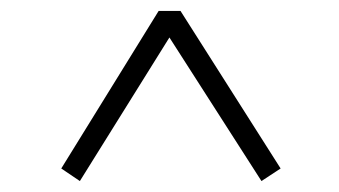

<svg xmlns="http://www.w3.org/2000/svg" viewBox="-20 -555 620 351"><path d="M92 -247 270 -535H310L493 -247L458 -224L274 -511H305L126 -224Z"/></svg>

Font: Noto Serif JP ExtraLight
Style: Regular
Weight: 400
Version: Version 2.003-H1;hotconv 1.1.1;makeotfexe 2.6.0